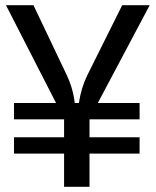

<svg xmlns="http://www.w3.org/2000/svg" viewBox="-20 -720 600 740"><path d="M34 -260V-323H196L3 -700H109L238 -429Q258 -387 266 -339L268 -323H284Q293 -382 316 -429L451 -700H557L357 -323H518V-260H325V-191H518V-128H325V0H227V-128H34V-191H227V-260Z"/></svg>

Font: Voces
Style: Regular
Weight: 400
Designer: Ana Paula Megda, Pablo Ugerman
Foundry: Ana Paula Megda, Pablo Ugerman
Version: Version 1.003